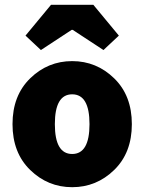

<svg xmlns="http://www.w3.org/2000/svg" viewBox="-20 -766 600 798"><path d="M150 -558 86 -618 192 -746H368L474 -618L410 -558L282 -642H278ZM454.5 -59.5Q381 12 280 12Q179 12 105.5 -59.5Q32 -131 32 -250Q32 -369 105.5 -440.5Q179 -512 280 -512Q381 -512 454.5 -440.5Q528 -369 528 -250Q528 -131 454.5 -59.5ZM208 -250Q208 -126 280 -126Q352 -126 352 -250Q352 -374 280 -374Q208 -374 208 -250Z"/></svg>

Font: Assistant ExtraBold
Style: Regular
Weight: 800
Designer: Hebrew By Ben Nathan, Latin by Paul Hunt
Version: Version 2.001;PS 002.001;hotconv 1.0.88;makeotf.lib2.5.64775